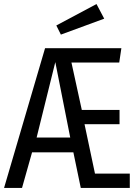

<svg xmlns="http://www.w3.org/2000/svg" viewBox="-32 -926 660 946"><path d="M329.5 -175.5H126L76.5 0H-12L190 -688.5H566L555.5 -618H320L371 -384.5H557V-314H384.5L436 -70.5H607.5V0H366ZM148.5 -248.5H314L240.5 -620ZM443.5 -906 481.5 -834 268 -755.5 245.5 -800.5Z"/></svg>

Font: Fast_Mono
Style: Regular
Weight: 400
Monospace: yes
Designer: Carrois Corporate, Edenspiekermann AG, Nikita Prokopov
Foundry: Carrois Corporate, Edenspiekermann AG, Nikita Prokopov
Version: Version 5.002